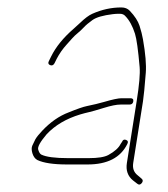

<svg xmlns="http://www.w3.org/2000/svg" viewBox="-20 -495 451 516"><path d="M338.2 -222.5C339.1 -228.2 336.6 -231 330.6 -231H306.6C297.9 -231 282.3 -227.7 259.8 -221.1C246.3 -217.2 231 -213.5 213.8 -210C203.8 -208 187.4 -202.3 164.6 -193C139.2 -183.5 115.7 -167.1 93.8 -144C85 -134.7 78.8 -127 75.2 -121C72.2 -115 69.5 -109.3 67 -104C64.5 -98.7 64.5 -91.7 67.1 -83C69.8 -74.3 74.2 -68.3 80.3 -65C97 -57 123.7 -53 160.4 -53H215.4C268.5 -53 304.1 -71.3 322.1 -108C325 -113.3 323.9 -117 318.8 -119C313.8 -121 310.2 -119.3 308.1 -114L304.1 -108C298.9 -97.5 288 -87.7 271.3 -78.5C260.9 -72.8 243.2 -70 218.1 -70H163.1C128 -70 104 -73.2 91.1 -79.5C87.7 -81.2 84.9 -85.6 82.7 -92.8C80.4 -100 88 -113.7 105.2 -134C127.7 -158.2 157.8 -176 195.7 -187.5C203.4 -189.8 211.1 -191.8 218.6 -193.5C226.2 -195.2 239.7 -199 259 -205C278.3 -211 293.2 -214 303.9 -214H327.9C333.9 -214 337.3 -216.8 338.2 -222.5ZM114.7 -320C119.7 -318 123.6 -319.7 126.5 -325L132.4 -337C139.6 -350.8 148.4 -363.5 158.9 -375C165 -381.7 170 -387.3 174.1 -392C178.2 -396.7 183.1 -401.3 188.8 -406C194.5 -410.7 200 -415.8 205.3 -421.5C210.5 -427.2 218.2 -433.7 228.5 -441.1C238.8 -448.5 257.1 -453.8 283.4 -457C288.8 -457.7 294.9 -458 301.5 -458C308.2 -458 313.2 -456 316.6 -452C327.6 -440.8 336.3 -424.9 342.8 -404.3C347.1 -390.6 351.3 -360.6 355.3 -314.5C356.8 -296.8 354.2 -266.3 347.3 -223L321 -57C317.9 -37.1 323.4 -21.4 337.6 -10L349.2 -1C353.3 2.3 357.2 1.7 361 -3C364.7 -7.7 364.5 -11.7 360.4 -15L349.8 -24C339.7 -31.9 335.8 -42.9 338 -57L364.3 -223C366.3 -235.7 368.8 -261.1 371.8 -299.2C373.5 -320.7 371 -350.8 364.2 -389.5C362.3 -400.5 359.2 -412.5 355.1 -425.5C350.9 -438.5 342.1 -452 328.8 -466C323.1 -472 315.6 -475 306.2 -475C279.5 -475 253.4 -469.3 227.9 -457.9C218.8 -453.9 207.9 -445.7 195.2 -433.5C189.3 -427.8 183.6 -422.7 178.2 -418C150.4 -394 130.1 -369 117.3 -343L111.4 -331C108.6 -325.7 109.7 -322 114.7 -320Z"/></svg>

Font: Proton
Style: BkIt
Weight: 500
Version: Version 1.017